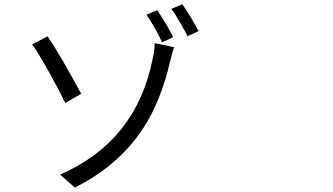

<svg xmlns="http://www.w3.org/2000/svg" viewBox="-20 -834 1540 888"><path d="M326.2 33.2 257.8 -26.4Q609.4 -179.7 685.5 -559.6Q695.3 -600.6 695.3 -634.8L740.2 -625L785.2 -616.2Q775.4 -586.9 766.6 -548.8Q724.6 -369.1 644.5 -244.1Q531.2 -69.3 326.2 33.2ZM282.2 -357.4Q253.9 -416 209 -496.1Q160.2 -585 128.9 -628.9L200.2 -666Q258.8 -579.1 355.5 -400.4L318.4 -378.9ZM729.5 -638.7Q718.8 -663.1 695.3 -705.1Q676.8 -738.3 657.2 -765.6L707 -787.1Q751 -721.7 781.2 -662.1ZM847.7 -667Q833 -695.3 811.5 -731.4Q792 -767.6 772.5 -793L823.2 -814.5Q859.4 -762.7 898.4 -690.4Z"/></svg>

Font: Bpmf GenSeki Gothic R
Style: R
Weight: 400
Foundry: But Ko
Version: Version 1.320